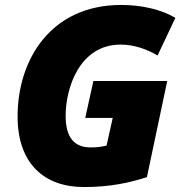

<svg xmlns="http://www.w3.org/2000/svg" viewBox="-20 -745 738 775"><path d="M319 10C426 10 505 -8 573 -30L655 -418H357L324 -269H435L410 -157C384 -152 372 -150 346 -150C281 -150 245 -188 245 -278C245 -388 300 -565 467 -565C524 -565 575 -545 616 -521L688 -673C630 -707 552 -725 469 -725C185 -725 51 -504 51 -275C51 -86 157 10 319 10Z"/></svg>

Font: Noto Sans UI Black
Style: Italic
Weight: 900
Italic angle: -372°
Designer: Monotype Design Team
Foundry: Monotype Imaging Inc.
Version: Version 1.901